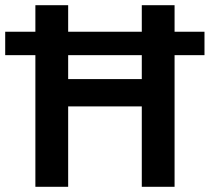

<svg xmlns="http://www.w3.org/2000/svg" viewBox="-78 -718 806 738"><path d="M467 0V-698H593V0ZM58 0V-698H184V0ZM168 -309V-414H482V-309ZM-58 -506V-596H708V-506Z"/></svg>

Font: Azeret Mono Medium
Style: Regular
Weight: 500
Designer: Martin Vácha
Foundry: Displaay
Version: Version 1.002